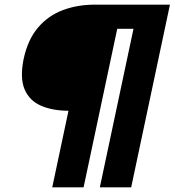

<svg xmlns="http://www.w3.org/2000/svg" viewBox="-20 -730 752 827"><path d="M205 77 275 -253Q207 -253 157 -274.5Q107 -296 86 -345Q65 -394 82 -477Q100 -560 144 -611.5Q188 -663 251 -686.5Q314 -710 388 -710H712L545 77H410L555 -606H485L340 77Z"/></svg>

Font: Kanit Medium
Style: Italic
Weight: 500
Italic angle: -12°
Designer: Katatrad Team
Foundry: CadsonDemak
Version: Version 2.000; ttfautohint (v1.8.3)